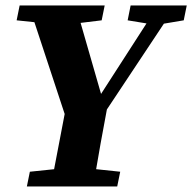

<svg xmlns="http://www.w3.org/2000/svg" viewBox="-20 -677 698 697"><path d="M40.4 -603.2 183.6 -588.2H225.8L349.1 -603.2L360 -657.1H51.3L40.4 -603.2ZM77.5 0H405.5L416.4 -53.6L274.2 -68.6H232.6L88.4 -53.6L77.5 0ZM228.4 -221.8H329.6L618.8 -657.1H553.8L339.9 -325.3L333.8 -315.4H352.8L254.4 -657.1H84.9L228.4 -221.8ZM164.4 0H318.1C335.5 -103.7 354.3 -208.4 374 -312.1H224.1L164.4 0ZM443.4 -603.2 535.1 -588.2H557.6L647 -603.2L657.9 -657.1H454.2L443.4 -603.2Z"/></svg>

Font: Source Serif 4 Variable
Style: Italic
Weight: 400
Italic angle: -12°
Designer: Frank Grießhammer
Foundry: Adobe Systems Incorporated
Version: Version 4.004;hotconv 1.0.116;makeotfexe 2.5.65601